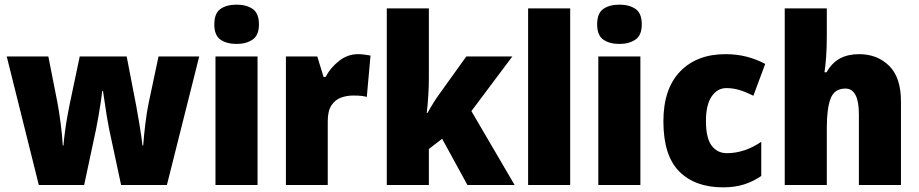

<svg xmlns="http://www.w3.org/2000/svg" viewBox="-20 -796 3954 826"><path d="M449 -243Q444 -268 439 -299Q434 -330 430 -358.5Q426 -387 423 -405H420Q418 -386 413.5 -356.5Q409 -327 403.5 -295.5Q398 -264 393 -239L342 0H147L9 -553H188L227 -355Q234 -318 241 -265Q248 -212 250 -170H253Q255 -196 259.5 -229.5Q264 -263 269.5 -294Q275 -325 279 -344L323 -553H525L566 -341Q573 -303 581 -254.5Q589 -206 593 -170H596Q599 -212 605.5 -265Q612 -318 620 -355L662 -553H837L698 0H501Z M998 -776Q1040 -776 1067 -757.5Q1094 -739 1094 -691Q1094 -644 1066.5 -625.5Q1039 -607 998 -607Q955 -607 928.5 -625.5Q902 -644 902 -691Q902 -739 928.5 -757.5Q955 -776 998 -776ZM1088 -553V0H907V-553Z M1520 -563Q1534 -563 1548.5 -561Q1563 -559 1574 -557L1558 -379Q1548 -382 1534.5 -383.5Q1521 -385 1499 -385Q1472 -385 1447 -376Q1422 -367 1406 -343Q1390 -319 1390 -274V0H1210V-553H1345L1372 -465H1381Q1400 -503 1437.5 -533Q1475 -563 1520 -563Z M1825 -460Q1825 -424 1822.5 -384.5Q1820 -345 1816 -310H1819Q1830 -330 1845 -354Q1860 -378 1872 -394L1986 -553H2184L2008 -318L2194 0H1991L1882 -199L1825 -155V0H1644V-760H1825Z M2433 0H2252V-760H2433Z M2645 -776Q2687 -776 2714 -757.5Q2741 -739 2741 -691Q2741 -644 2713.5 -625.5Q2686 -607 2645 -607Q2602 -607 2575.5 -625.5Q2549 -644 2549 -691Q2549 -739 2575.5 -757.5Q2602 -776 2645 -776ZM2735 -553V0H2554V-553Z M3091 10Q2970 10 2902 -58.5Q2834 -127 2834 -274Q2834 -414 2906 -488.5Q2978 -563 3101 -563Q3150 -563 3192.5 -552Q3235 -541 3272 -521L3221 -384Q3190 -400 3162 -408.5Q3134 -417 3105 -417Q3066 -417 3041.5 -381Q3017 -345 3017 -275Q3017 -202 3041.5 -169.5Q3066 -137 3107 -137Q3183 -137 3255 -186V-39Q3222 -16 3182 -3Q3142 10 3091 10Z M3537 -641Q3537 -589 3534 -550Q3531 -511 3527 -485H3536Q3559 -526 3593.5 -544.5Q3628 -563 3676 -563Q3754 -563 3805 -513Q3856 -463 3856 -360V0H3675V-304Q3675 -415 3617 -415Q3570 -415 3553.5 -372.5Q3537 -330 3537 -247V0H3356V-760H3537Z"/></svg>

Font: Noto Sans Gujarati SemiCondensed Black
Style: Regular
Weight: 900
Width: 4
Designer: Jelle Bosma - Monotype Design Team, Universal Thirst
Foundry: Monotype Imaging Inc.
Version: Version 2.106; ttfautohint (v1.8.4.7-5d5b)